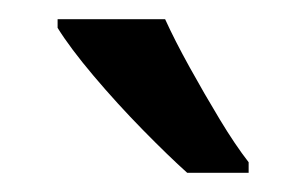

<svg xmlns="http://www.w3.org/2000/svg" viewBox="-20 -786 319 200"><path d="M152 -766Q162 -744 177.5 -716Q193 -688 209 -661.5Q225 -635 239 -617V-606H175Q156 -623 129 -650.5Q102 -678 77.5 -707Q53 -736 40 -757V-766Z"/></svg>

Font: Noto Sans Telugu ExtraCondensed Medium
Style: Regular
Weight: 500
Width: 2
Designer: Jelle Bosma - Monotype Design Team
Foundry: Monotype Imaging Inc.
Version: Version 2.005; ttfautohint (v1.8.4.7-5d5b)